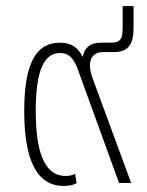

<svg xmlns="http://www.w3.org/2000/svg" viewBox="-20 -604 486 634"><path d="M190 10C205 10 220 8 233 1L228 -30C219 -25 208 -23 197 -23C122 -23 98 -113 98 -238C98 -379 129 -429 178 -429C209 -429 225 -409 238 -372L373 0H413L286 -345C265 -402 283 -432 320 -432H356C404 -432 421 -458 421 -512V-584H385V-515C385 -478 380 -463 346 -463H312C276 -463 259 -445 253 -416C239 -445 218 -463 178 -463C106 -463 60 -408 60 -237C60 -83 98 10 190 10Z"/></svg>

Font: Noto Sans Thai SemCond ExtLt
Style: Regular
Weight: 200
Width: 4
Designer: Monotype Design Team
Foundry: Monotype Imaging Inc.
Version: Version 2.002